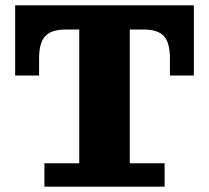

<svg xmlns="http://www.w3.org/2000/svg" viewBox="-20 -702 786 722"><path d="M147 0V-88H278V-682H468V-88H599V0ZM37 -418V-591H227Q173 -591 150 -566Q127 -541 127 -483V-418ZM37 -591V-682H709V-591ZM619 -483Q619 -541 596.5 -566Q574 -591 519 -591H709V-418H619Z"/></svg>

Font: Montagu Slab 144pt
Style: Bold
Weight: 700
Designer: Florian Karsten
Foundry: Florian Karsten
Version: Version 1.000